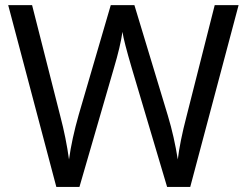

<svg xmlns="http://www.w3.org/2000/svg" viewBox="-20 -734 970 754"><path d="M917 -713.9H823.2L712.9 -278.8C694.8 -210 683.6 -152.8 678.2 -107.9C668.9 -166 656.2 -223.6 639.2 -279.8L507.8 -713.9H415L289.1 -283.2C271 -219.7 258.3 -161.1 251 -107.9C243.2 -164.1 231.9 -220.7 216.8 -277.8L106 -713.9H12.2L201.2 0H292L426.8 -464.8C444.3 -523.4 455.6 -571.3 460.9 -608.9C464.4 -584.5 476.6 -537.6 497.1 -467.8L636.2 0H727.1Z"/></svg>

Font: Noto Reveo Sans
Style: Regular
Weight: 400
Designer: Monotype Design team
Foundry: Monotype Imaging Inc.
Version: Version 1.04